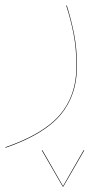

<svg xmlns="http://www.w3.org/2000/svg" viewBox="-35 -312 387 716"><path d="M-15 237Q127 188 188.5 116Q250 44 250 -64Q250 -130 239.5 -184.5Q229 -239 212 -291L214 -292Q231 -238 241.5 -184Q252 -130 252 -64Q252 43 191 116Q130 189 -14 239ZM200 382 277 248 279 249 201 384H199L121 249L123 248Z"/></svg>

Font: FiraGO Two
Style: Regular
Weight: 100
Designer: bBox Type
Foundry: bBox Type GmbH
Version: Version 1.001